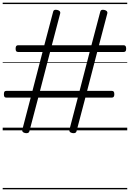

<svg xmlns="http://www.w3.org/2000/svg" viewBox="-20 -968 965 1426"><path d="M166 20Q140 14 146 -6L208 -243H28Q17 -243 13 -249Q9 -255 9 -268Q9 -282 13 -287.5Q17 -293 28 -293H221L296 -582H115Q105 -582 100.5 -587.5Q96 -593 96 -606Q96 -620 100.5 -626Q105 -632 115 -632H309L375 -882Q379 -900 406 -894Q432 -887 427 -868L365 -632H659L725 -882Q729 -900 756 -894Q782 -887 777 -868L715 -632H898Q908 -632 912.5 -626Q917 -620 917 -606Q917 -593 912.5 -587.5Q908 -582 898 -582H702L627 -293H810Q820 -293 824.5 -287.5Q829 -282 829 -268Q829 -255 824.5 -249Q820 -243 810 -243H614L548 8Q543 25 516 20Q503 17 498 10.5Q493 4 496 -6L558 -243H264L198 8Q193 25 166 20ZM277 -293H571L646 -582H352ZM0 428H925V438H0ZM0 -20H925V0H0ZM0 -505H925V-500H0ZM0 -948H925V-938H0Z"/></svg>

Font: Playwrite US Modern Guides
Style: Regular
Weight: 400
Designer: Veronika Burian, José Scaglione
Foundry: TypeTogether
Version: Version 1.003